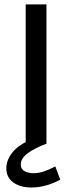

<svg xmlns="http://www.w3.org/2000/svg" viewBox="-20 -657 330 878"><path d="M97.5 0V-637H192.5V0ZM255.5 164.5Q224 182 190 191.2Q156 200.5 124 200.5Q73 200.5 41 177.5Q9 154.5 9 112.5Q9 74 38.2 38.5Q67.5 3 125 -19.5L192.5 0Q138 20.5 106.5 44Q75 67.5 75 95.5Q75 116.5 92.5 125.8Q110 135 133 135Q155.5 135 179 127.5Q202.5 120 233 104Z"/></svg>

Font: Karla Medium
Style: Regular
Weight: 500
Designer: Jonathan Pinhorn
Version: Version 2.001